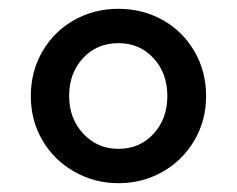

<svg xmlns="http://www.w3.org/2000/svg" viewBox="-20 -775 538 436"><path d="M50 -557Q50 -613 76.5 -658.5Q103 -704 148.5 -729.5Q194 -755 249 -755Q304 -755 349.5 -729.5Q395 -704 421.5 -658.5Q448 -613 448 -557Q448 -501 421 -455.5Q394 -410 348.5 -384.5Q303 -359 249 -359Q195 -359 149 -385Q103 -411 76.5 -456Q50 -501 50 -557ZM249 -437Q297 -437 328.5 -471Q360 -505 360 -557Q360 -609 328.5 -643Q297 -677 249 -677Q200 -677 168.5 -643Q137 -609 137 -557Q137 -506 169 -471.5Q201 -437 249 -437Z"/></svg>

Font: Eudoxus Sans Medium
Style: Regular
Weight: 500
Designer: Stijn de Vries
Foundry: tokotype
Version: Version 2.005